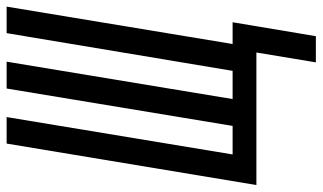

<svg xmlns="http://www.w3.org/2000/svg" viewBox="-220 -562 950 565"><g transform="rotate(-90 254.5 -280.0)"><path d="M353 175 382 0H-8L114 -735H192L82 -70H166L276 -735H355L245 -70H328L439 -735H517L407 -70H471L430 175Z"/></g></svg>

Font: Iosevka SS04
Style: Italic
Weight: 400
Italic angle: -9°
Monospace: yes
Designer: Belleve Invis
Foundry: Belleve Invis
Version: Version 19.0.0; ttfautohint (v1.8.4)